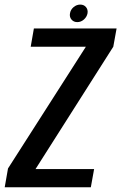

<svg xmlns="http://www.w3.org/2000/svg" viewBox="-47 -796 516 816"><path d="M-27 0 -13 -80 318 -597.5H83.5L97 -675H448.5L434.5 -597.5L104 -77.5H353L339 0ZM281.5 -702Q266 -702 256.8 -713Q247.5 -724 250.5 -739.5Q253 -755 265.8 -765.8Q278.5 -776.5 294 -776.5Q309.5 -776.5 318.5 -765.8Q327.5 -755 325 -739.5Q322 -724 309.5 -713Q297 -702 281.5 -702Z"/></svg>

Font: Anybody Medium
Style: Italic
Weight: 500
Italic angle: -10°
Designer: Tyler Finck
Foundry: Etcetera Type Company
Version: Version 1.010; ttfautohint (v1.8.3) -l 8 -r 50 -G 200 -x 14 